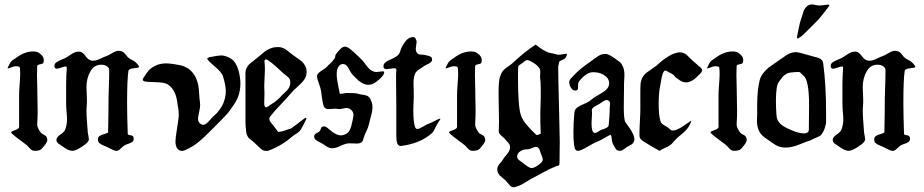

<svg xmlns="http://www.w3.org/2000/svg" viewBox="-20 -667 4088 849"><path d="M47.9 -374Q42 -374 29.8 -369.1Q17.6 -364.3 15.6 -364.3Q13.7 -364.3 13.7 -365.2Q13.7 -367.2 14.6 -368.2Q22.5 -385.7 27.3 -392.6Q32.2 -399.4 41.5 -404.8Q50.8 -410.2 53.7 -413.1Q89.8 -439.5 127 -439.5Q144.5 -439.5 154.3 -431.6Q173.8 -418.9 173.8 -400.4Q173.8 -395.5 171.9 -389.6Q169.9 -384.8 157.7 -382.8Q145.5 -380.9 144.5 -375Q143.6 -355.5 143.6 -334Q143.6 -326.2 144 -315.9Q144.5 -305.7 144.5 -293.9Q144.5 -270.5 145.5 -232.9Q146.5 -195.3 146.5 -178.7Q146.5 -162.1 146 -148.4Q145.5 -134.8 145 -127Q144.5 -119.1 144.5 -117.2Q144.5 -101.6 160.2 -81.1Q163.1 -76.2 173.8 -71.3Q184.6 -66.4 186.5 -59.6Q189.5 -50.8 189.5 -49.8Q189.5 -38.1 174.8 -21.5Q173.8 -20.5 170.4 -16.1Q167 -11.7 166 -10.7Q165 -9.8 162.1 -7.3Q159.2 -4.9 157.2 -3.9Q155.3 -2.9 151.4 -2Q147.5 -1 143.1 -0.5Q138.7 0 132.8 0Q125 0 119.6 -3.9Q114.3 -7.8 107.9 -15.1Q101.6 -22.5 96.7 -26.4Q38.1 -69.3 31.2 -78.1Q29.3 -80.1 29.3 -82Q29.3 -85.9 46.9 -91.8Q64.5 -97.7 64.5 -105.5V-198.2V-246.1Q64.5 -264.6 66.9 -294.9Q69.3 -325.2 69.3 -338.9Q69.3 -359.4 67.4 -369.1Q66.4 -374 47.9 -374Z M593.8 -375Q594.7 -373 594.7 -371.1Q594.7 -367.2 572.3 -365.2Q549.8 -363.3 547.9 -353.5Q542 -316.4 542 -211.9Q542 -157.2 544.9 -75.2Q544.9 -70.3 558.1 -68.8Q571.3 -67.4 571.3 -53.7Q571.3 -43.9 564.5 -39.1Q557.6 -34.2 544.9 -30.3Q532.2 -26.4 526.4 -21.5Q523.4 -19.5 514.2 -10.3Q504.9 -1 497.1 0H493.2Q485.4 0 458 -14.6Q453.1 -17.6 439.5 -22.9Q425.8 -28.3 419.4 -34.2Q413.1 -40 413.1 -49.8Q413.1 -60.5 419.9 -65.4Q426.8 -70.3 439.5 -73.7Q452.1 -77.1 458 -81.1Q460 -177.7 460 -234.4Q460 -246.1 461.4 -283.2Q462.9 -320.3 462.9 -357.4Q462.9 -367.2 452.6 -374Q442.4 -380.9 427.7 -380.9Q397.5 -380.9 380.9 -353.5Q362.3 -322.3 362.3 -281.2Q362.3 -273.4 363.3 -255.4Q364.3 -237.3 364.3 -228.5V-212.9Q362.3 -189.5 362.3 -179.7Q362.3 -161.1 364.7 -127.9Q367.2 -94.7 368.2 -81.1Q369.1 -74.2 371.1 -64.9Q373 -55.7 373 -51.8Q373 -38.1 346.7 -21.5Q316.4 0 299.8 0Q282.2 0 253.9 -21.5Q252 -23.4 246.1 -26.9Q240.2 -30.3 237.3 -32.7Q234.4 -35.2 231.9 -39.1Q229.5 -43 229.5 -47.9Q229.5 -60.5 246.6 -71.8Q263.7 -83 267.6 -92.8Q276.4 -114.3 276.4 -139.6Q276.4 -150.4 274.4 -171.9Q272.5 -193.4 272.5 -206.1V-212.9V-243.2V-299.8Q272.5 -317.4 273.4 -333Q274.4 -348.6 274.9 -356.9Q275.4 -365.2 275.4 -367.2Q275.4 -373 269.5 -373Q265.6 -373 251.5 -368.2Q237.3 -363.3 231.4 -363.3Q223.6 -363.3 221.7 -369.1Q220.7 -372.1 220.7 -376Q220.7 -384.8 229 -391.1Q237.3 -397.5 253.4 -403.8Q269.5 -410.2 275.4 -414.1Q279.3 -416 291 -424.3Q302.7 -432.6 310.5 -435.5Q318.4 -438.5 327.1 -438.5H333Q345.7 -436.5 358.4 -418.9Q371.1 -401.4 383.8 -399.4Q386.7 -398.4 392.6 -398.4Q405.3 -398.4 424.3 -407.7Q443.4 -417 450.2 -418.9Q459 -421.9 476.1 -432.1Q493.2 -442.4 504.9 -442.4Q509.8 -442.4 512.7 -441.4Q520.5 -440.4 526.4 -435.5Q532.2 -430.7 538.1 -422.9Q543.9 -415 548.8 -411.1Q554.7 -406.2 563 -402.3Q571.3 -398.4 578.6 -392.6Q585.9 -386.7 593.8 -375Z M615.2 -324.2Q628.9 -344.7 636.7 -354.5Q644.5 -364.3 665.5 -375.5Q686.5 -386.7 713.9 -386.7Q729.5 -386.7 747.1 -383.8Q771.5 -379.9 780.8 -377.9Q790 -376 804.7 -368.2Q819.3 -360.4 830.1 -347.7Q842.8 -333 849.1 -315.9Q855.5 -298.8 857.4 -286.1Q859.4 -273.4 860.8 -250Q862.3 -226.6 864.3 -212.9Q864.3 -210.9 864.7 -208Q865.2 -205.1 865.2 -204.1Q865.2 -192.4 860.4 -170.9Q855.5 -149.4 855.5 -141.6Q855.5 -125 870.1 -117.2Q873 -115.2 878.9 -115.2Q885.7 -115.2 892.6 -120.6Q899.4 -126 908.2 -136.2Q917 -146.5 920.9 -150.4L928.7 -157.2Q936.5 -164.1 940.9 -168.9Q945.3 -173.8 953.1 -185.1Q960.9 -196.3 965.8 -206.5Q970.7 -216.8 974.6 -232.4Q978.5 -248 978.5 -264.6Q978.5 -289.1 965.8 -330.1Q960.9 -346.7 928.7 -374Q896.5 -401.4 896.5 -407.2Q896.5 -411.1 906.2 -414.1Q945.3 -421.9 958 -421.9Q977.5 -421.9 1002 -407.2Q1022.5 -394.5 1034.2 -357.4Q1043 -325.2 1043 -298.8Q1043 -273.4 1036.6 -250.5Q1030.3 -227.5 1014.6 -204.6Q999 -181.6 990.2 -170.4Q981.4 -159.2 958 -135.7Q934.6 -112.3 930.7 -108.4Q875 -50.8 846.7 -30.3Q833 -20.5 816.4 -11.7Q794.9 0 787.1 0H780.3Q755.9 -5.9 755.9 -42Q755.9 -58.6 763.2 -101.1Q770.5 -143.6 770.5 -165Q770.5 -171.9 768.6 -185.5Q767.6 -190.4 765.6 -202.6Q763.7 -214.8 763.2 -219.7Q762.7 -224.6 760.3 -234.4Q757.8 -244.1 755.9 -249Q753.9 -253.9 750 -261.7Q746.1 -269.5 741.2 -275.9Q736.3 -282.2 729.5 -288.1Q716.8 -300.8 686.5 -302.7Q656.2 -304.7 633.8 -305.2Q611.3 -305.7 611.3 -314.5Q611.3 -319.3 615.2 -324.2Z M1162.1 -194.3Q1168.9 -199.2 1179.7 -206.1Q1190.4 -212.9 1195.3 -216.3Q1200.2 -219.7 1207.5 -226.1Q1214.8 -232.4 1221.7 -240.2Q1226.6 -246.1 1235.8 -254.4Q1245.1 -262.7 1250 -268.1Q1254.9 -273.4 1259.3 -282.2Q1263.7 -291 1263.7 -300.8Q1263.7 -312.5 1259.8 -318.8Q1255.9 -325.2 1244.1 -334Q1232.4 -342.8 1227.5 -347.7Q1168 -404.3 1156.2 -404.3Q1149.4 -404.3 1149.4 -396.5Q1149.4 -395.5 1149.9 -390.6Q1150.4 -385.7 1150.9 -377.4Q1151.4 -369.1 1151.4 -358.4Q1151.4 -345.7 1149.9 -322.3Q1148.4 -298.8 1148.4 -286.1Q1148.4 -267.6 1149.4 -257.8V-249Q1149.4 -243.2 1148.9 -230Q1148.4 -216.8 1148.4 -211.9Q1148.4 -192.4 1156.2 -192.4Q1160.2 -192.4 1162.1 -194.3ZM1266.6 -254.9Q1251 -235.4 1220.7 -204.1Q1190.4 -172.9 1173.8 -150.4Q1170.9 -146.5 1170.9 -140.6Q1170.9 -135.7 1174.3 -130.4Q1177.7 -125 1183.1 -118.7Q1188.5 -112.3 1191.4 -108.4Q1193.4 -105.5 1210 -84Q1224.6 -84 1242.2 -90.8Q1259.8 -97.7 1266.6 -98.6Q1274.4 -103.5 1290 -115.7Q1305.7 -127.9 1317.9 -137.2Q1330.1 -146.5 1333 -146.5Q1335 -146.5 1335 -143.6L1333 -137.7Q1317.4 -105.5 1310.5 -94.7Q1303.7 -84 1291.5 -76.7Q1279.3 -69.3 1272.5 -63.5Q1224.6 -21.5 1165 0H1154.3Q1145.5 0 1138.2 -5.4Q1130.9 -10.7 1120.1 -21.5Q1109.4 -32.2 1104.5 -36.1Q1099.6 -41 1091.8 -47.4Q1084 -53.7 1081.5 -55.2Q1079.1 -56.6 1074.7 -64.5Q1070.3 -72.3 1069.3 -78.6Q1068.4 -85 1066.9 -100.6Q1065.4 -116.2 1065.4 -135.3Q1065.4 -154.3 1065.4 -185.5V-344.7Q1065.4 -356.4 1070.8 -366.7Q1076.2 -377 1081.1 -381.8Q1085.9 -386.7 1099.6 -397Q1113.3 -407.2 1117.2 -411.1Q1120.1 -413.1 1128.4 -420.4Q1136.7 -427.7 1139.2 -429.7Q1141.6 -431.6 1148.9 -437.5Q1156.2 -443.4 1160.2 -445.3Q1164.1 -447.3 1170.9 -450.7Q1177.7 -454.1 1183.1 -455.6Q1188.5 -457 1195.3 -458Q1202.1 -459 1210 -459Q1219.7 -459 1229 -455.6Q1238.3 -452.1 1243.2 -448.7Q1248 -445.3 1257.8 -437.5Q1267.6 -429.7 1272.5 -425.8Q1277.3 -421.9 1293 -411.1Q1308.6 -400.4 1315.4 -394.5Q1322.3 -388.7 1329.1 -376.5Q1335.9 -364.3 1335.9 -349.6Q1335.9 -330.1 1325.7 -315.4Q1315.4 -300.8 1295.9 -283.7Q1276.4 -266.6 1266.6 -254.9Z M1512.7 -255.9Q1550.8 -255.9 1561.5 -252.9Q1569.3 -250 1581.5 -248.5Q1593.8 -247.1 1602.5 -243.7Q1611.3 -240.2 1616.2 -231.4Q1627 -213.9 1627 -193.4Q1627 -182.6 1624.5 -170.4Q1622.1 -158.2 1617.7 -142.6Q1613.3 -127 1611.3 -117.2Q1608.4 -103.5 1598.6 -83.5Q1588.9 -63.5 1585.9 -49.8Q1582 -32.2 1557.6 -32.2Q1552.7 -32.2 1543 -32.7Q1533.2 -33.2 1529.3 -33.2Q1515.6 -33.2 1509.8 -31.2Q1501 -29.3 1482.4 -20.5Q1463.9 -11.7 1451.2 -11.7H1447.3Q1441.4 -11.7 1435.5 -13.7Q1429.7 -15.6 1426.8 -17.6Q1423.8 -19.5 1417.5 -23.9Q1411.1 -28.3 1408.2 -30.3Q1404.3 -32.2 1392.1 -38.6Q1379.9 -44.9 1374.5 -50.3Q1369.1 -55.7 1369.1 -64.5Q1369.1 -72.3 1379.9 -78.1Q1390.6 -84 1393.6 -86.9Q1395.5 -88.9 1398.9 -98.1Q1402.3 -107.4 1408.2 -107.4Q1409.2 -107.4 1410.6 -107.9Q1412.1 -108.4 1413.1 -108.4Q1418.9 -108.4 1424.3 -104.5Q1429.7 -100.6 1436 -94.7Q1442.4 -88.9 1447.3 -85.9L1449.2 -84Q1452.1 -82 1455.6 -79.6Q1459 -77.1 1463.9 -74.7Q1468.8 -72.3 1475.1 -70.3Q1481.4 -68.4 1487.3 -68.4Q1500 -68.4 1513.7 -77.1Q1530.3 -87.9 1537.1 -126Q1538.1 -129.9 1539.6 -136.7Q1541 -143.6 1542 -148.9Q1543 -154.3 1543 -158.2Q1543 -170.9 1534.2 -179.7Q1524.4 -189.5 1512.7 -189.5Q1507.8 -189.5 1496.6 -187Q1485.4 -184.6 1479.5 -184.6Q1478.5 -184.6 1475.6 -185.1Q1472.7 -185.5 1471.7 -185.5Q1470.7 -185.5 1467.8 -186Q1464.8 -186.5 1462.9 -186.5Q1458 -186.5 1447.8 -185.5Q1437.5 -184.6 1433.6 -184.6Q1416 -184.6 1411.1 -198.2Q1406.2 -213.9 1403.8 -234.9Q1401.4 -255.9 1399.4 -266.6Q1397.5 -277.3 1391.6 -293.5Q1385.7 -309.6 1382.8 -322.3Q1382.8 -323.2 1382.3 -325.2Q1381.8 -327.1 1381.8 -328.1Q1381.8 -337.9 1389.2 -344.7Q1396.5 -351.6 1408.7 -358.9Q1420.9 -366.2 1426.8 -373Q1430.7 -377.9 1438 -384.3Q1445.3 -390.6 1450.2 -396.5Q1455.1 -402.3 1460 -409.2Q1461.9 -412.1 1462.4 -418.5Q1462.9 -424.8 1465.8 -427.7Q1490.2 -460.9 1504.9 -460.9Q1514.6 -460.9 1528.3 -450.2Q1542 -439.5 1566.4 -416Q1574.2 -408.2 1578.1 -404.3Q1585 -398.4 1599.6 -377.9Q1614.3 -357.4 1629.9 -351.6Q1636.7 -348.6 1644.5 -348.6Q1649.4 -348.6 1658.7 -350.1Q1668 -351.6 1671.9 -351.6Q1678.7 -351.6 1678.7 -346.7Q1678.7 -332 1644.5 -305.7Q1627 -292 1608.4 -292Q1596.7 -292 1584.5 -298.3Q1572.3 -304.7 1564.9 -311Q1557.6 -317.4 1548.3 -327.1Q1539.1 -336.9 1537.1 -338.9Q1532.2 -343.8 1522 -363.8Q1511.7 -383.8 1498 -383.8H1495.1Q1486.3 -383.8 1479 -375Q1471.7 -366.2 1469.7 -353.5Q1468.8 -348.6 1468.8 -338.9Q1468.8 -319.3 1475.1 -290Q1481.4 -260.7 1481.4 -257.8Q1481.4 -252 1487.3 -252Q1490.2 -252 1499.5 -253.9Q1508.8 -255.9 1512.7 -255.9Z M1925.8 -137.7Q1915 -122.1 1908.2 -108.9Q1901.4 -95.7 1899.4 -91.3Q1897.5 -86.9 1893.1 -81.5Q1888.7 -76.2 1878.9 -69.3Q1832 -32.2 1753.9 -21.5H1751Q1732.4 -21.5 1732.4 -66.4V-201.2Q1732.4 -222.7 1731.9 -258.3Q1731.4 -293.9 1731.4 -309.6Q1731.4 -322.3 1731.4 -332.5Q1731.4 -342.8 1731.9 -346.7Q1732.4 -350.6 1732.4 -354Q1732.4 -357.4 1732.4 -358.4Q1732.4 -365.2 1722.7 -365.2Q1718.8 -365.2 1706.5 -363.3Q1694.3 -361.3 1689.5 -361.3Q1678.7 -361.3 1675.8 -369.1V-376Q1675.8 -390.6 1704.6 -402.8Q1733.4 -415 1742.2 -425.8Q1748 -432.6 1751.5 -445.8Q1754.9 -459 1771.5 -482.4Q1786.1 -502.9 1806.6 -502.9Q1815.4 -502.9 1818.4 -495.1Q1822.3 -487.3 1822.3 -481.4Q1822.3 -476.6 1820.3 -466.3Q1818.4 -456.1 1818.4 -451.2Q1818.4 -438.5 1826.2 -430.7Q1831.1 -425.8 1839.4 -425.8Q1847.7 -425.8 1854.5 -424.8Q1858.4 -423.8 1869.6 -421.4Q1880.9 -418.9 1885.7 -415.5Q1890.6 -412.1 1890.6 -403.3Q1890.6 -396.5 1884.8 -391.6Q1878.9 -386.7 1869.1 -382.3Q1859.4 -377.9 1854.5 -374Q1849.6 -370.1 1828.1 -356.4Q1808.6 -342.8 1808.6 -300.8Q1808.6 -293 1809.1 -274.4Q1809.6 -255.9 1809.6 -246.1V-234.4Q1807.6 -197.3 1807.6 -178.7Q1807.6 -127.9 1815.4 -105.5Q1818.4 -96.7 1826.2 -96.7Q1833 -96.7 1851.1 -107.4Q1869.1 -118.2 1876 -120.1Q1882.8 -122.1 1902.3 -132.3Q1921.9 -142.6 1925.8 -142.6Q1927.7 -142.6 1927.7 -141.6Z M1984.4 -374Q1978.5 -374 1966.3 -369.1Q1954.1 -364.3 1952.1 -364.3Q1950.2 -364.3 1950.2 -365.2Q1950.2 -367.2 1951.2 -368.2Q1959 -385.7 1963.9 -392.6Q1968.8 -399.4 1978 -404.8Q1987.3 -410.2 1990.2 -413.1Q2026.4 -439.5 2063.5 -439.5Q2081.1 -439.5 2090.8 -431.6Q2110.4 -418.9 2110.4 -400.4Q2110.4 -395.5 2108.4 -389.6Q2106.4 -384.8 2094.2 -382.8Q2082 -380.9 2081.1 -375Q2080.1 -355.5 2080.1 -334Q2080.1 -326.2 2080.6 -315.9Q2081.1 -305.7 2081.1 -293.9Q2081.1 -270.5 2082 -232.9Q2083 -195.3 2083 -178.7Q2083 -162.1 2082.5 -148.4Q2082 -134.8 2081.5 -127Q2081.1 -119.1 2081.1 -117.2Q2081.1 -101.6 2096.7 -81.1Q2099.6 -76.2 2110.4 -71.3Q2121.1 -66.4 2123 -59.6Q2126 -50.8 2126 -49.8Q2126 -38.1 2111.3 -21.5Q2110.4 -20.5 2106.9 -16.1Q2103.5 -11.7 2102.5 -10.7Q2101.6 -9.8 2098.6 -7.3Q2095.7 -4.9 2093.8 -3.9Q2091.8 -2.9 2087.9 -2Q2084 -1 2079.6 -0.5Q2075.2 0 2069.3 0Q2061.5 0 2056.2 -3.9Q2050.8 -7.8 2044.4 -15.1Q2038.1 -22.5 2033.2 -26.4Q1974.6 -69.3 1967.8 -78.1Q1965.8 -80.1 1965.8 -82Q1965.8 -85.9 1983.4 -91.8Q2001 -97.7 2001 -105.5V-198.2V-246.1Q2001 -264.6 2003.4 -294.9Q2005.9 -325.2 2005.9 -338.9Q2005.9 -359.4 2003.9 -369.1Q2002.9 -374 1984.4 -374Z M2350.6 -71.3Q2354.5 -69.3 2356.4 -69.8Q2358.4 -70.3 2363.3 -72.8Q2368.2 -75.2 2371.1 -76.2Q2369.1 -113.3 2369.1 -165Q2369.1 -185.5 2371.1 -234.4V-254.9V-275.4Q2371.1 -302.7 2368.2 -324.2Q2368.2 -324.2 2368.2 -329.1Q2368.2 -333 2368.7 -340.3Q2369.1 -347.7 2369.1 -350.6Q2369.1 -368.2 2345.7 -384.8Q2320.3 -401.4 2311.5 -401.4Q2304.7 -401.4 2288.1 -386.7Q2287.1 -385.7 2281.2 -382.3Q2275.4 -378.9 2273.4 -376.5Q2271.5 -374 2271.5 -369.1Q2270.5 -357.4 2270.5 -323.2Q2270.5 -196.3 2283.2 -158.2Q2289.1 -140.6 2302.2 -123.5Q2315.4 -106.4 2331.5 -90.3Q2347.7 -74.2 2350.6 -71.3ZM2293.9 54.7Q2320.3 76.2 2330.1 76.2Q2340.8 76.2 2358.4 64.5Q2379.9 49.8 2379.9 40Q2379.9 30.3 2370.1 7.8Q2369.1 5.9 2367.7 0.5Q2366.2 -4.9 2365.2 -6.8Q2364.3 -8.8 2361.8 -11.7Q2359.4 -14.6 2355.5 -16.6Q2352.5 -17.6 2347.7 -17.6Q2343.8 -17.6 2332.5 -12.2Q2321.3 -6.8 2310.5 -6.8Q2293 -6.8 2279.8 2.4Q2266.6 11.7 2266.6 26.4Q2266.6 32.2 2270.5 36.6Q2274.4 41 2282.7 46.4Q2291 51.8 2293.9 54.7ZM2256.8 160.2Q2254.9 161.1 2251 161.1Q2244.1 161.1 2238.3 156.2Q2232.4 151.4 2225.6 142.6Q2218.8 133.8 2214.8 129.9Q2211.9 127 2203.6 120.6Q2195.3 114.3 2190.9 109.9Q2186.5 105.5 2182.6 98.1Q2178.7 90.8 2178.7 82Q2178.7 74.2 2182.6 66.9Q2186.5 59.6 2193.8 51.8Q2201.2 43.9 2204.1 38.1Q2206.1 33.2 2220.7 16.1Q2235.4 -1 2235.4 -15.6Q2235.4 -23.4 2232.4 -28.8Q2229.5 -34.2 2223.1 -40.5Q2216.8 -46.9 2213.9 -50.8Q2210.9 -55.7 2198.2 -65.9Q2185.5 -76.2 2185.5 -85.9Q2185.5 -86.9 2185.5 -91.3Q2185.5 -95.7 2186 -106Q2186.5 -116.2 2186.5 -131.8Q2186.5 -153.3 2185.5 -195.8Q2184.6 -238.3 2184.6 -255.9Q2184.6 -306.6 2190.4 -326.2Q2196.3 -344.7 2204.1 -354Q2211.9 -363.3 2224.6 -371.6Q2237.3 -379.9 2245.1 -386.7Q2298.8 -437.5 2348.6 -469.7Q2381.8 -443.4 2405.3 -434.6Q2416 -432.6 2424.3 -430.7Q2432.6 -428.7 2436 -427.7Q2439.5 -426.8 2443.4 -425.8Q2447.3 -424.8 2450.2 -424.8Q2453.1 -424.8 2457 -425.3Q2460.9 -425.8 2469.7 -427.2Q2478.5 -428.7 2487.3 -429.7Q2485.4 -410.2 2470.2 -403.8Q2455.1 -397.5 2453.1 -394.5Q2448.2 -375 2448.2 -373Q2448.2 -335 2451.7 -200.2Q2455.1 -65.4 2455.1 -44.9V-32.2Q2455.1 -17.6 2454.6 7.8Q2454.1 33.2 2454.1 51.8Q2454.1 61.5 2451.7 64Q2449.2 66.4 2444.8 66.4Q2440.4 66.4 2438.5 68.4Q2411.1 79.1 2381.3 95.7Q2351.6 112.3 2337.9 119.1Q2326.2 125 2313 133.3Q2299.8 141.6 2287.6 148.4Q2275.4 155.3 2256.8 160.2Z M2610.4 -79.1Q2614.3 -79.1 2619.1 -81.5Q2624 -84 2629.9 -87.9Q2635.7 -91.8 2638.7 -92.8Q2641.6 -93.8 2647.5 -95.7Q2653.3 -97.7 2656.2 -99.1Q2659.2 -100.6 2663.6 -103Q2668 -105.5 2669.9 -108.9Q2671.9 -112.3 2671.9 -117.2Q2675.8 -161.1 2675.8 -174.8V-186.5Q2675.8 -190.4 2676.8 -198.2Q2677.7 -206.1 2677.7 -209Q2677.7 -216.8 2672.9 -220.7Q2668 -224.6 2663.1 -224.6Q2658.2 -224.6 2652.8 -222.2Q2647.5 -219.7 2640.1 -214.4Q2632.8 -209 2629.9 -207Q2627.9 -206.1 2616.7 -200.2Q2605.5 -194.3 2601.1 -189.5Q2596.7 -184.6 2596.7 -177.7L2597.7 -172.9Q2597.7 -168 2597.7 -161.1Q2597.7 -155.3 2596.7 -142.6Q2595.7 -129.9 2595.7 -123Q2595.7 -79.1 2610.4 -79.1ZM2658.2 -428.7Q2669.9 -428.7 2695.3 -411.1Q2714.8 -397.5 2721.2 -392.6Q2727.5 -387.7 2734.4 -372.6Q2741.2 -357.4 2741.2 -335Q2741.2 -329.1 2740.2 -315.9Q2739.3 -302.7 2739.3 -294.9V-276.4Q2739.3 -265.6 2738.8 -237.3Q2738.3 -209 2738.3 -193.4Q2738.3 -145.5 2744.1 -128.9L2764.6 -99.6Q2785.2 -69.3 2785.2 -51.8Q2785.2 -43.9 2781.7 -38.1Q2778.3 -32.2 2774.9 -29.8Q2771.5 -27.3 2764.2 -23.4Q2756.8 -19.5 2752.9 -17.6Q2750 -15.6 2743.2 -10.3Q2736.3 -4.9 2731.4 -2.4Q2726.6 0 2720.7 0Q2711.9 0 2707.5 -3.4Q2703.1 -6.8 2697.3 -18.1Q2691.4 -29.3 2690.4 -30.3Q2687.5 -35.2 2686 -45.4Q2684.6 -55.7 2683.6 -63Q2682.6 -70.3 2678.7 -70.3Q2676.8 -70.3 2666.5 -64.5Q2656.2 -58.6 2641.1 -50.3Q2626 -42 2615.2 -38.1Q2605.5 -34.2 2576.2 -17.1Q2546.9 0 2536.1 0Q2529.3 0 2524.9 -5.4Q2520.5 -10.7 2518.1 -29.3Q2515.6 -47.9 2515.6 -83Q2515.6 -120.1 2519.5 -166Q2520.5 -182.6 2532.2 -191.4Q2543.9 -200.2 2563.5 -208Q2583 -215.8 2593.8 -225.6Q2604.5 -235.4 2627 -247.6Q2649.4 -259.8 2661.6 -271.5Q2673.8 -283.2 2673.8 -300.8Q2673.8 -307.6 2668.9 -317.4Q2664.1 -327.1 2647 -337.4Q2629.9 -347.7 2602.5 -347.7Q2572.3 -347.7 2541 -307.6Q2536.1 -301.8 2536.1 -289.1Q2536.1 -282.2 2536.1 -280.3Q2536.1 -278.3 2535.2 -273.9Q2534.2 -269.5 2531.2 -268.1Q2528.3 -266.6 2523.4 -266.6Q2512.7 -266.6 2504.9 -278.8Q2497.1 -291 2497.1 -303.7Q2497.1 -308.6 2499.5 -313Q2502 -317.4 2504.4 -320.3Q2506.8 -323.2 2511.7 -327.6Q2516.6 -332 2518.6 -335Q2543.9 -362.3 2590.8 -394.5Q2596.7 -398.4 2610.8 -409.2Q2625 -419.9 2634.8 -424.3Q2644.5 -428.7 2658.2 -428.7Z M3037.1 -133.8Q3037.1 -131.8 3035.2 -126Q3025.4 -104.5 3014.2 -92.3Q3002.9 -80.1 2987.8 -68.4Q2972.7 -56.6 2962.9 -44.9Q2950.2 -29.3 2940.9 -23.4Q2931.6 -17.6 2919.9 -12.7Q2908.2 -7.8 2896.5 0Q2855.5 -22.5 2842.8 -31.2Q2838.9 -33.2 2831.1 -38.1Q2823.2 -43 2819.3 -45.9Q2815.4 -48.8 2811.5 -54.2Q2807.6 -59.6 2807.6 -66.4Q2807.6 -102.5 2809.6 -132.8Q2811.5 -163.1 2811.5 -183.6V-203.1V-260.7Q2811.5 -285.2 2812.5 -295.9Q2814.5 -313.5 2821.8 -325.7Q2829.1 -337.9 2836.4 -343.8Q2843.8 -349.6 2858.4 -359.4Q2873 -369.1 2881.8 -376Q2882.8 -377 2890.6 -383.8Q2898.4 -390.6 2904.8 -396Q2911.1 -401.4 2922.4 -409.2Q2933.6 -417 2943.4 -422.4Q2953.1 -427.7 2964.8 -431.6Q2976.6 -435.5 2986.3 -435.5Q2997.1 -435.5 3004.9 -431.6Q3012.7 -427.7 3018.1 -422.9Q3023.4 -418 3029.8 -411.1Q3036.1 -404.3 3041 -400.4L3080.1 -366.2Q3085 -361.3 3085 -357.4Q3085 -353.5 3082 -348.6Q3079.1 -343.8 3075.7 -340.8Q3072.3 -337.9 3066.4 -332Q3060.5 -326.2 3058.6 -324.2Q3036.1 -302.7 3013.7 -302.7Q3002.9 -302.7 2994.1 -307.1Q2985.4 -311.5 2977.5 -317.9Q2969.7 -324.2 2968.8 -324.2Q2965.8 -326.2 2961.4 -332.5Q2957 -338.9 2926.8 -353.5L2922.9 -355.5Q2918.9 -355.5 2915.5 -351.1Q2912.1 -346.7 2909.7 -338.9Q2907.2 -331.1 2905.8 -323.2Q2904.3 -315.4 2902.3 -304.7Q2900.4 -293.9 2899.4 -288.1Q2892.6 -258.8 2892.6 -206.1Q2892.6 -157.2 2900.4 -131.8Q2902.3 -124 2907.7 -119.6Q2913.1 -115.2 2922.4 -109.9Q2931.6 -104.5 2935.5 -101.6Q2937.5 -99.6 2941.4 -96.2Q2945.3 -92.8 2947.8 -91.3Q2950.2 -89.8 2954.1 -89.8H2956.1Q2972.7 -89.8 3004.4 -111.8Q3036.1 -133.8 3037.1 -133.8Z M3140.6 -374Q3134.8 -374 3122.6 -369.1Q3110.4 -364.3 3108.4 -364.3Q3106.4 -364.3 3106.4 -365.2Q3106.4 -367.2 3107.4 -368.2Q3115.2 -385.7 3120.1 -392.6Q3125 -399.4 3134.3 -404.8Q3143.6 -410.2 3146.5 -413.1Q3182.6 -439.5 3219.7 -439.5Q3237.3 -439.5 3247.1 -431.6Q3266.6 -418.9 3266.6 -400.4Q3266.6 -395.5 3264.6 -389.6Q3262.7 -384.8 3250.5 -382.8Q3238.3 -380.9 3237.3 -375Q3236.3 -355.5 3236.3 -334Q3236.3 -326.2 3236.8 -315.9Q3237.3 -305.7 3237.3 -293.9Q3237.3 -270.5 3238.3 -232.9Q3239.3 -195.3 3239.3 -178.7Q3239.3 -162.1 3238.8 -148.4Q3238.3 -134.8 3237.8 -127Q3237.3 -119.1 3237.3 -117.2Q3237.3 -101.6 3252.9 -81.1Q3255.9 -76.2 3266.6 -71.3Q3277.3 -66.4 3279.3 -59.6Q3282.2 -50.8 3282.2 -49.8Q3282.2 -38.1 3267.6 -21.5Q3266.6 -20.5 3263.2 -16.1Q3259.8 -11.7 3258.8 -10.7Q3257.8 -9.8 3254.9 -7.3Q3252 -4.9 3250 -3.9Q3248 -2.9 3244.1 -2Q3240.2 -1 3235.8 -0.5Q3231.4 0 3225.6 0Q3217.8 0 3212.4 -3.9Q3207 -7.8 3200.7 -15.1Q3194.3 -22.5 3189.5 -26.4Q3130.9 -69.3 3124 -78.1Q3122.1 -80.1 3122.1 -82Q3122.1 -85.9 3139.6 -91.8Q3157.2 -97.7 3157.2 -105.5V-198.2V-246.1Q3157.2 -264.6 3159.7 -294.9Q3162.1 -325.2 3162.1 -338.9Q3162.1 -359.4 3160.2 -369.1Q3159.2 -374 3140.6 -374Z M3604.5 -642.6Q3609.4 -642.6 3623 -644.5Q3636.7 -646.5 3640.6 -646.5Q3647.5 -646.5 3647.5 -643.6L3645.5 -639.6Q3607.4 -587.9 3587.9 -569.3Q3583 -564.5 3572.3 -553.7Q3561.5 -543 3552.7 -534.2Q3543.9 -525.4 3534.2 -516.1Q3524.4 -506.8 3517.1 -502Q3509.8 -497.1 3506.8 -497.1Q3503.9 -497.1 3503.9 -501Q3503.9 -504.9 3504.9 -507.8Q3507.8 -521.5 3510.7 -536.6Q3513.7 -551.8 3516.6 -563.5Q3519.5 -575.2 3524.4 -588.9Q3526.4 -593.8 3529.3 -604.5Q3532.2 -615.2 3534.2 -620.1Q3536.1 -625 3541 -631.3Q3545.9 -637.7 3552.7 -642.6Q3560.5 -647.5 3570.3 -647.5Q3575.2 -647.5 3586.4 -645Q3597.7 -642.6 3604.5 -642.6ZM3480.5 -346.7Q3466.8 -345.7 3456.5 -339.8Q3446.3 -334 3440.9 -327.6Q3435.5 -321.3 3423.8 -304.7Q3411.1 -288.1 3411.1 -222.7Q3411.1 -207 3411.6 -190.4Q3412.1 -173.8 3413.1 -163.1L3414.1 -152.3Q3417 -118.2 3467.8 -96.7Q3508.8 -77.1 3535.2 -77.1Q3556.6 -77.1 3556.6 -94.7Q3556.6 -113.3 3557.1 -149.9Q3557.6 -186.5 3557.6 -203.1Q3557.6 -316.4 3531.2 -334Q3527.3 -336.9 3524.9 -339.4Q3522.5 -341.8 3521.5 -343.3Q3520.5 -344.7 3519 -346.2Q3517.6 -347.7 3515.6 -348.1Q3513.7 -348.6 3509.8 -348.6Q3495.1 -348.6 3480.5 -346.7ZM3451.2 -418.9Q3474.6 -436.5 3500 -436.5Q3510.7 -436.5 3570.3 -418.9Q3573.2 -418 3583 -415.5Q3592.8 -413.1 3597.2 -411.6Q3601.6 -410.2 3607.4 -406.7Q3613.3 -403.3 3616.2 -398.4Q3619.1 -393.6 3620.1 -386.7Q3632.8 -291 3632.8 -171.9V-149.4V-122.1Q3627.9 -98.6 3620.1 -84.5Q3612.3 -70.3 3606 -66.4Q3599.6 -62.5 3586.4 -57.1Q3573.2 -51.8 3565.4 -46.9Q3551.8 -43 3516.6 -28.8Q3481.4 -14.6 3458 -14.6H3445.3Q3434.6 -15.6 3424.8 -19Q3415 -22.5 3410.2 -25.4Q3405.3 -28.3 3393.6 -36.6Q3381.8 -44.9 3377 -47.9Q3346.7 -67.4 3338.9 -83Q3327.1 -105.5 3327.1 -129.9Q3327.1 -134.8 3327.6 -145Q3328.1 -155.3 3328.1 -161.1V-167V-199.2Q3328.1 -240.2 3331.5 -268.6Q3335 -296.9 3339.8 -314.5Q3344.7 -332 3357.4 -346.7Q3370.1 -361.3 3379.4 -368.7Q3388.7 -376 3412.1 -391.6Q3435.5 -407.2 3451.2 -418.9Z M4026.4 -375Q4027.3 -373 4027.3 -371.1Q4027.3 -367.2 4004.9 -365.2Q3982.4 -363.3 3980.5 -353.5Q3974.6 -316.4 3974.6 -211.9Q3974.6 -157.2 3977.5 -75.2Q3977.5 -70.3 3990.7 -68.8Q4003.9 -67.4 4003.9 -53.7Q4003.9 -43.9 3997.1 -39.1Q3990.2 -34.2 3977.5 -30.3Q3964.8 -26.4 3959 -21.5Q3956.1 -19.5 3946.8 -10.3Q3937.5 -1 3929.7 0H3925.8Q3918 0 3890.6 -14.6Q3885.7 -17.6 3872.1 -22.9Q3858.4 -28.3 3852.1 -34.2Q3845.7 -40 3845.7 -49.8Q3845.7 -60.5 3852.5 -65.4Q3859.4 -70.3 3872.1 -73.7Q3884.8 -77.1 3890.6 -81.1Q3892.6 -177.7 3892.6 -234.4Q3892.6 -246.1 3894 -283.2Q3895.5 -320.3 3895.5 -357.4Q3895.5 -367.2 3885.3 -374Q3875 -380.9 3860.4 -380.9Q3830.1 -380.9 3813.5 -353.5Q3794.9 -322.3 3794.9 -281.2Q3794.9 -273.4 3795.9 -255.4Q3796.9 -237.3 3796.9 -228.5V-212.9Q3794.9 -189.5 3794.9 -179.7Q3794.9 -161.1 3797.4 -127.9Q3799.8 -94.7 3800.8 -81.1Q3801.8 -74.2 3803.7 -64.9Q3805.7 -55.7 3805.7 -51.8Q3805.7 -38.1 3779.3 -21.5Q3749 0 3732.4 0Q3714.8 0 3686.5 -21.5Q3684.6 -23.4 3678.7 -26.9Q3672.9 -30.3 3669.9 -32.7Q3667 -35.2 3664.6 -39.1Q3662.1 -43 3662.1 -47.9Q3662.1 -60.5 3679.2 -71.8Q3696.3 -83 3700.2 -92.8Q3709 -114.3 3709 -139.6Q3709 -150.4 3707 -171.9Q3705.1 -193.4 3705.1 -206.1V-212.9V-243.2V-299.8Q3705.1 -317.4 3706.1 -333Q3707 -348.6 3707.5 -356.9Q3708 -365.2 3708 -367.2Q3708 -373 3702.1 -373Q3698.2 -373 3684.1 -368.2Q3669.9 -363.3 3664.1 -363.3Q3656.2 -363.3 3654.3 -369.1Q3653.3 -372.1 3653.3 -376Q3653.3 -384.8 3661.6 -391.1Q3669.9 -397.5 3686 -403.8Q3702.1 -410.2 3708 -414.1Q3711.9 -416 3723.6 -424.3Q3735.4 -432.6 3743.2 -435.5Q3751 -438.5 3759.8 -438.5H3765.6Q3778.3 -436.5 3791 -418.9Q3803.7 -401.4 3816.4 -399.4Q3819.3 -398.4 3825.2 -398.4Q3837.9 -398.4 3856.9 -407.7Q3876 -417 3882.8 -418.9Q3891.6 -421.9 3908.7 -432.1Q3925.8 -442.4 3937.5 -442.4Q3942.4 -442.4 3945.3 -441.4Q3953.1 -440.4 3959 -435.5Q3964.8 -430.7 3970.7 -422.9Q3976.6 -415 3981.4 -411.1Q3987.3 -406.2 3995.6 -402.3Q4003.9 -398.4 4011.2 -392.6Q4018.6 -386.7 4026.4 -375Z"/></svg>

Font: Isabella
Style: Medium
Weight: 500
Designer: John Stracke
Version: Version 001.202